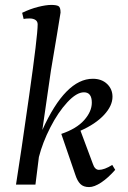

<svg xmlns="http://www.w3.org/2000/svg" viewBox="-20 -750 521 780"><path d="M286 -40 229 -206Q291 -227 322 -262Q353 -297 353 -333Q353 -375 321 -375Q291 -375 253.5 -334.5Q216 -294 184.5 -232.5Q153 -171 138 -112L124 0H45Q64 -119 98.5 -362Q133 -605 133 -651Q133 -663 124 -669Q115 -675 100 -675Q85 -675 76 -673L70 -698Q103 -714 135 -722Q167 -730 188 -730Q208 -730 217 -725.5Q226 -721 226 -699Q217 -641 187 -464L152 -222Q246 -430 357 -430Q393 -430 415 -409Q437 -388 437 -357Q437 -320 402.5 -283Q368 -246 307 -219L357 -85Q365 -60 382 -60Q404 -60 436 -80L448 -60Q419 -27 391 -8.5Q363 10 342 10Q319 10 306.5 -2.5Q294 -15 286 -40Z"/></svg>

Font: Unna
Style: Italic
Weight: 400
Italic angle: -8.05°
Designer: Jorge de Buen Unna
Foundry: Omnibus-Type
Version: Version 2.008